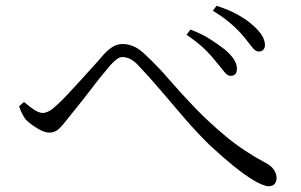

<svg xmlns="http://www.w3.org/2000/svg" viewBox="-20 -716 1040 663"><path d="M874 -538Q862 -538 851.5 -552Q841 -566 823 -588Q804 -611 777.5 -634Q751 -657 715 -679L728 -696Q771 -682 800.5 -665.5Q830 -649 847 -634Q895 -595 895 -560Q895 -551 889.5 -544.5Q884 -538 874 -538ZM777 -454Q765 -454 754 -468.5Q743 -483 725 -504Q707 -527 684.5 -548.5Q662 -570 624 -596L638 -614Q679 -598 707.5 -579.5Q736 -561 755 -546Q801 -508 798 -475Q797 -464 791.5 -459Q786 -454 777 -454ZM908 -73Q891 -73 859 -91.5Q827 -110 787 -142.5Q747 -175 704 -215Q661 -257 619.5 -305Q578 -353 537 -401.5Q496 -450 454 -494Q440 -508 427 -513.5Q414 -519 403 -519Q394 -519 384.5 -512.5Q375 -506 363 -493Q350 -478 330.5 -454Q311 -430 291 -403.5Q271 -377 251 -352.5Q231 -328 217 -310Q198 -285 184 -271.5Q170 -258 150 -258Q133 -258 108.5 -273Q84 -288 69 -303Q62 -312 56 -324.5Q50 -337 46 -349L63 -364Q81 -348 98 -337Q115 -326 128 -326Q138 -326 150.5 -333Q163 -340 175 -352Q193 -368 214.5 -391Q236 -414 259.5 -440Q283 -466 304 -489Q325 -512 339 -529Q354 -545 369.5 -554.5Q385 -564 403 -564Q421 -564 440 -556.5Q459 -549 482 -527Q522 -490 563.5 -442Q605 -394 654 -343Q703 -292 763 -242.5Q823 -193 900 -152Q917 -143 926 -129.5Q935 -116 935 -101Q935 -89 928.5 -81Q922 -73 908 -73Z"/></svg>

Font: Noto Serif SC ExtraLight Light
Style: Regular
Weight: 300
Version: Version 2.002-H1;hotconv 1.1.0;makeotfexe 2.6.0